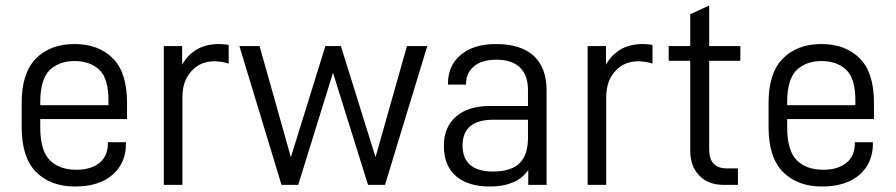

<svg xmlns="http://www.w3.org/2000/svg" viewBox="-20 -675 3270 701"><path d="M127 -210Q127 -125 162.1 -89.8Q196.8 -55.2 258.8 -55.2Q312.5 -55.2 344.2 -81.1Q374 -106.4 374 -152.8V-155.8H439.9V-150.9Q439.9 -79.6 391.1 -37.1Q341.8 5.9 253.9 5.9Q164.6 5.9 111.8 -46.9Q59.1 -99.6 59.1 -211.9V-299.8Q59.1 -409.2 111.8 -461.9Q164.1 -514.2 252 -514.2Q339.8 -514.2 392.1 -461.9Q443.8 -410.2 443.8 -299.8V-240.2H127ZM161.1 -418.9Q127 -384.8 127 -301.8V-291H376V-309.1Q376 -388.2 342.8 -419.9Q309.1 -452.1 252 -452.1Q195.8 -452.1 161.1 -418.9Z M645 -506.8V-439Q666 -476.1 701.2 -496.1Q735.4 -514.2 777.8 -514.2Q796.9 -514.2 814.9 -511.2V-442.9Q787.6 -451.2 762.7 -451.2Q710.4 -451.2 678.7 -415Q646 -379.4 646 -320.8V0H578.1V-506.8Z M927.7 -506.8 1042 -101.1 1168 -506.8H1224.6L1351.1 -101.1L1465.8 -506.8H1540L1385.7 0H1323.7L1195.8 -409.2L1068.8 0H1007.8L854 -506.8Z M1928.7 -471.2Q1975.6 -427.2 1975.6 -345.2V0H1908.7V-54.2Q1885.3 -21.5 1851.6 -8.8Q1817.4 5.9 1768.6 5.9Q1688.5 5.9 1644.5 -32.2Q1600.6 -70.3 1600.6 -143.1Q1600.6 -210.9 1645.5 -250Q1689.5 -288.1 1770.5 -288.1H1907.7V-346.2Q1907.7 -400.9 1877.9 -429.2Q1848.6 -457 1792.5 -457Q1740.7 -457 1711.9 -434.1Q1681.6 -409.7 1681.6 -369.1V-366.2H1615.7V-371.1Q1615.7 -435.5 1662.6 -475.1Q1709 -514.2 1791.5 -514.2Q1880.9 -514.2 1928.7 -471.2ZM1877.9 -80.1Q1907.7 -109.9 1907.7 -171.9V-237.8H1780.8Q1668.9 -237.8 1668.9 -144Q1668.9 -48.8 1779.8 -48.8Q1846.7 -48.8 1877.9 -80.1Z M2192.4 -506.8V-439Q2213.4 -476.1 2248.5 -496.1Q2282.7 -514.2 2325.2 -514.2Q2344.2 -514.2 2362.3 -511.2V-442.9Q2335 -451.2 2310.1 -451.2Q2257.8 -451.2 2226.1 -415Q2193.4 -379.4 2193.4 -320.8V0H2125.5V-506.8Z M2569.3 -128.9Q2569.3 -60.1 2634.3 -60.1H2674.3V0H2623Q2564.5 0 2533.2 -34.2Q2500 -67.4 2500 -126V-453.1H2421.4V-506.8H2500V-623L2569.3 -654.8V-506.8H2683.1V-453.1H2569.3Z M2854 -210Q2854 -125 2889.2 -89.8Q2923.8 -55.2 2985.8 -55.2Q3039.6 -55.2 3071.3 -81.1Q3101.1 -106.4 3101.1 -152.8V-155.8H3167V-150.9Q3167 -79.6 3118.2 -37.1Q3068.8 5.9 2981 5.9Q2891.6 5.9 2838.9 -46.9Q2786.1 -99.6 2786.1 -211.9V-299.8Q2786.1 -409.2 2838.9 -461.9Q2891.1 -514.2 2979 -514.2Q3066.9 -514.2 3119.1 -461.9Q3170.9 -410.2 3170.9 -299.8V-240.2H2854ZM2888.2 -418.9Q2854 -384.8 2854 -301.8V-291H3103V-309.1Q3103 -388.2 3069.8 -419.9Q3036.1 -452.1 2979 -452.1Q2922.9 -452.1 2888.2 -418.9Z"/></svg>

Font: D-DIN-PRO
Style: Regular
Weight: 400
Designer: Charles Nix
Foundry: Datto Inc.
Version: Version 1.000;hotconv 1.0.109;makeotfexe 2.5.65596